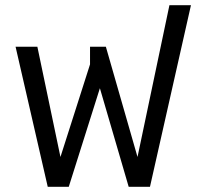

<svg xmlns="http://www.w3.org/2000/svg" viewBox="-20 -720 761 740"><path d="M164 0 40 -540H124L213 -115L327 -472V-540H388L510 -115L633 -700H716L558 0H476L365 -380L245 0Z"/></svg>

Font: Kanit Light
Style: Regular
Weight: 300
Designer: Katatrad Team
Foundry: CadsonDemak
Version: Version 2.000; ttfautohint (v1.8.3)